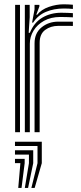

<svg xmlns="http://www.w3.org/2000/svg" viewBox="-20 -623 383 905"><path d="M97.1 0V-600H119.9L120 -542L115.2 -468.4H120.8Q140.2 -516.6 179.3 -539.8Q218.5 -563 269.3 -563Q282.6 -563 299.8 -562.3Q317.1 -561.7 323.6 -561V-541.3Q315 -541.9 296.6 -542.4Q278.3 -543 264.5 -543Q220.1 -543 187.7 -525Q155.4 -507 138 -478.3Q120.6 -449.6 120.6 -417.2V0ZM51.3 0V-600H74.2V0ZM142.9 0V-419.1Q142.9 -467.2 176 -494.1Q209.1 -521 254.9 -521Q271.1 -521 290.3 -521Q309.4 -520.9 323.6 -520.7V-500.8Q309.6 -501.2 289.9 -501.2Q270.2 -501.1 254.8 -501.1Q218.8 -501.1 192.9 -481.9Q166.9 -462.7 166.9 -421.2V0ZM131.2 -516.6 142.8 -578.5V-600H165.5L165.8 -593.2L151 -553.4H155.2Q174.4 -578 210 -590.4Q245.7 -602.7 280 -602.7Q288.4 -602.7 301.4 -602.2Q314.3 -601.7 323.6 -600.7V-580.9Q316 -581.8 303.8 -582.4Q291.5 -582.9 280.9 -582.9Q234.3 -582.9 196.7 -567.1Q159 -551.4 136.4 -516.6ZM127.9 262.7 156.8 146V65.2H50.6V45H177V146L143.4 262.7ZM66 262.7 76.1 146H50.6V125.8H96.3V146L81.5 262.7ZM97 262.7 116.4 146V105.6H50.6V85.4H136.6V146L112.4 262.7Z"/></svg>

Font: Big Shoulders Inline Text Thin
Style: Regular
Weight: 100
Designer: Patric King
Foundry: XO Type Co
Version: Version 2.002